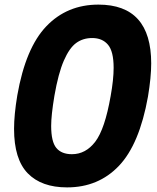

<svg xmlns="http://www.w3.org/2000/svg" viewBox="-20 -798 680 833"><path d="M41 -239Q41 -300 55 -384Q91 -590 181 -684Q271 -778 407 -778Q636 -778 636 -523Q636 -463 622 -379Q585 -172 496 -78.5Q407 15 271 15Q160 15 100.5 -46Q41 -107 41 -239ZM460 -381Q473 -453 473 -504Q473 -575 448.5 -604Q424 -633 380 -633Q340 -633 310.5 -611.5Q281 -590 257 -535Q233 -480 216 -382Q202 -298 202 -252Q202 -183 224.5 -156Q247 -129 292 -129Q352 -129 393.5 -183.5Q435 -238 460 -381Z"/></svg>

Font: Open Sauce Two ExtraBold Italic
Style: Regular
Weight: 800
Italic angle: -10°
Designer: Alfredo Marco Pradil
Foundry: Creative Sauce Fz LLC
Version: Version 1.477